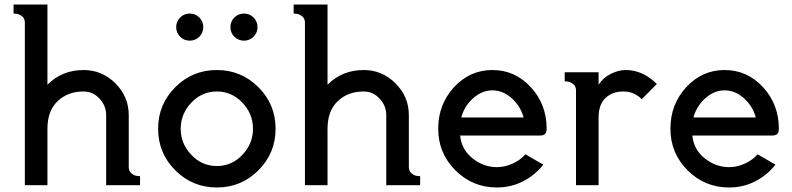

<svg xmlns="http://www.w3.org/2000/svg" viewBox="-20 -820 3508 850"><path d="M190 -800V-445Q255 -510 350 -510Q432 -510 491 -451Q550 -392 550 -310V-80Q550 -62 562.5 -52Q575 -42 588 -41L600 -40V0H450V-310Q450 -352 420.5 -383.5Q391 -415 350 -415Q280 -415 235 -372Q190 -329 190 -250V0H90V-720Q90 -738 77.5 -748Q65 -758 52 -759L40 -760V-800Z M1017.5 -657.5Q1000 -675 1000 -700Q1000 -725 1017.5 -742.5Q1035 -760 1060 -760Q1085 -760 1102.5 -742.5Q1120 -725 1120 -700Q1120 -675 1102.5 -657.5Q1085 -640 1060 -640Q1035 -640 1017.5 -657.5ZM777.5 -657.5Q760 -675 760 -700Q760 -725 777.5 -742.5Q795 -760 820 -760Q845 -760 862.5 -742.5Q880 -725 880 -700Q880 -675 862.5 -657.5Q845 -640 820 -640Q795 -640 777.5 -657.5ZM827 -365.5Q780 -316 780 -250Q780 -184 827 -134.5Q874 -85 940 -85Q1006 -85 1053 -134.5Q1100 -184 1100 -250Q1100 -316 1053 -365.5Q1006 -415 940 -415Q874 -415 827 -365.5ZM1124 -434Q1200 -358 1200 -250Q1200 -142 1124 -66Q1048 10 940 10Q832 10 756 -66Q680 -142 680 -250Q680 -358 756 -434Q832 -510 940 -510Q1048 -510 1124 -434Z M1430 -800V-445Q1495 -510 1590 -510Q1672 -510 1731 -451Q1790 -392 1790 -310V-80Q1790 -62 1802.5 -52Q1815 -42 1828 -41L1840 -40V0H1690V-310Q1690 -352 1660.5 -383.5Q1631 -415 1590 -415Q1520 -415 1475 -372Q1430 -329 1430 -250V0H1330V-720Q1330 -738 1317.5 -748Q1305 -758 1292 -759L1280 -760V-800Z M2022 -300H2298Q2284 -351 2245 -385.5Q2206 -420 2160 -420Q2114 -420 2075 -385.5Q2036 -351 2022 -300ZM2180 -80Q2215 -80 2250 -96Q2285 -112 2306 -137L2385 -91Q2348 -44 2295 -17Q2242 10 2180 10Q2072 10 1996 -66Q1920 -142 1920 -250Q1920 -358 1990 -434Q2060 -510 2160 -510Q2260 -510 2330 -434Q2400 -358 2400 -250Q2400 -234 2393 -227Q2386 -220 2370 -220H2017Q2023 -158 2072 -119Q2121 -80 2180 -80Z M2750 -510Q2826 -510 2888 -448L2821 -381Q2787 -415 2740 -415Q2691 -415 2660.5 -386Q2630 -357 2630 -300V0H2530V-420Q2530 -438 2517.5 -448Q2505 -458 2492 -459L2480 -460V-500H2630V-445Q2650 -476 2684 -493Q2718 -510 2750 -510Z M3050 -300H3326Q3312 -351 3273 -385.5Q3234 -420 3188 -420Q3142 -420 3103 -385.5Q3064 -351 3050 -300ZM3208 -80Q3243 -80 3278 -96Q3313 -112 3334 -137L3413 -91Q3376 -44 3323 -17Q3270 10 3208 10Q3100 10 3024 -66Q2948 -142 2948 -250Q2948 -358 3018 -434Q3088 -510 3188 -510Q3288 -510 3358 -434Q3428 -358 3428 -250Q3428 -234 3421 -227Q3414 -220 3398 -220H3045Q3051 -158 3100 -119Q3149 -80 3208 -80Z"/></svg>

Font: Laverick
Style: Regular
Weight: 400
Designer: Daniel Pimley
Foundry: Daniel Pimley
Version: Version 1.000;PS 001.001;hotconv 1.0.56